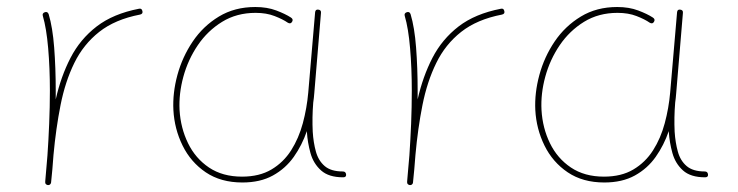

<svg xmlns="http://www.w3.org/2000/svg" viewBox="-20 -517 2095 545"><path d="M115.7 8.3 113.8 7.8Q113.8 7.8 113.3 7.8Q113.3 7.3 112.8 7.3Q107.9 5.4 108.4 -0.5Q108.4 0 108.4 -0.2Q108.4 -0.5 108.4 -1V-2.4Q109.9 -21.5 111.6 -39.8Q113.3 -58.1 114.7 -76.2Q117.7 -118.7 119.6 -166Q121.6 -213.4 121.6 -259.8Q121.6 -323.7 116.7 -380.4Q111.8 -437 101.6 -471.7Q99.1 -479.5 107.4 -482.4Q115.2 -484.9 118.2 -476.6Q129.4 -439.5 133.8 -381.8Q138.2 -324.2 138.2 -259.8Q138.2 -247.6 138.2 -234.9Q152.8 -299.8 180.2 -352.8Q207.5 -405.8 254.4 -441.9Q301.3 -478 374.5 -492.2Q382.3 -494.1 384.3 -485.4Q386.2 -477.5 377.4 -475.6Q306.6 -461.9 261.7 -426.5Q216.8 -391.1 190.9 -338.1Q165 -285.2 151.9 -218.8Q138.7 -152.3 131.8 -76.7Q128.9 -35.2 125 1L124.5 2.9Q124.5 2.9 124.5 3.4Q124.5 3.4 124 3.9Q121.6 8.8 116.2 8.3Q116.2 8.3 115.7 8.3Z M667 -15.6Q716.3 -15.6 750.5 -35.9Q784.7 -56.2 806.4 -90.3Q828.1 -124.5 839.6 -167.2Q851.1 -210 855 -254.4L874.5 -482.4Q875.5 -490.7 883.3 -489.7Q892.1 -488.8 891.1 -480.5L872.1 -252.4Q871.1 -238.8 869.1 -225.6Q869.1 -225.6 869.1 -225.1Q865.7 -183.6 867.7 -143.1Q869.6 -112.3 876.7 -86.7Q883.8 -61 901.6 -45.7Q919.4 -30.3 953.1 -30.3Q961.4 -30.3 962.4 -22Q963.4 -13.7 954.1 -13.7Q913.1 -13.7 891.4 -33.2Q869.6 -52.7 861.3 -82.5Q853 -112.3 851.1 -143.1V-145Q837.4 -105 814 -71.8Q790.5 -38.6 754.6 -18.8Q718.8 1 668 1Q606.9 1 564.2 -27.8Q521.5 -56.6 498.3 -103.8Q475.1 -150.9 472.2 -204.6Q469.7 -252.9 483.6 -304.2Q497.6 -355.5 527.1 -399.2Q556.6 -442.9 601.3 -470Q646 -497.1 704.6 -497.1Q738.3 -497.1 764.2 -487.3Q790 -477.5 805.7 -467.3Q813.5 -462.4 809.1 -455.1Q804.7 -447.8 796.9 -452.6Q782.7 -462.4 759.5 -471.4Q736.3 -480.5 705.6 -480.5Q651.9 -480.5 610.6 -455.1Q569.3 -429.7 541.5 -388.7Q513.7 -347.7 500.5 -299.3Q487.3 -251 489.7 -204.6Q492.7 -153.8 513.7 -110.6Q534.7 -67.4 573.2 -41.5Q611.8 -15.6 667 -15.6Z M1143.1 8.3 1141.1 7.8Q1141.1 7.8 1140.6 7.8Q1140.6 7.3 1140.1 7.3Q1135.3 5.4 1135.7 -0.5Q1135.7 0 1135.7 -0.2Q1135.7 -0.5 1135.7 -1V-2.4Q1137.2 -21.5 1138.9 -39.8Q1140.6 -58.1 1142.1 -76.2Q1145 -118.7 1147 -166Q1148.9 -213.4 1148.9 -259.8Q1148.9 -323.7 1144 -380.4Q1139.2 -437 1128.9 -471.7Q1126.5 -479.5 1134.8 -482.4Q1142.6 -484.9 1145.5 -476.6Q1156.7 -439.5 1161.1 -381.8Q1165.5 -324.2 1165.5 -259.8Q1165.5 -247.6 1165.5 -234.9Q1180.2 -299.8 1207.5 -352.8Q1234.9 -405.8 1281.7 -441.9Q1328.6 -478 1401.9 -492.2Q1409.7 -494.1 1411.6 -485.4Q1413.6 -477.5 1404.8 -475.6Q1334 -461.9 1289.1 -426.5Q1244.1 -391.1 1218.3 -338.1Q1192.4 -285.2 1179.2 -218.8Q1166 -152.3 1159.2 -76.7Q1156.2 -35.2 1152.3 1L1151.9 2.9Q1151.9 2.9 1151.9 3.4Q1151.9 3.4 1151.4 3.9Q1148.9 8.8 1143.6 8.3Q1143.6 8.3 1143.1 8.3Z M1694.3 -15.6Q1743.7 -15.6 1777.8 -35.9Q1812 -56.2 1833.7 -90.3Q1855.5 -124.5 1866.9 -167.2Q1878.4 -210 1882.3 -254.4L1901.9 -482.4Q1902.8 -490.7 1910.6 -489.7Q1919.4 -488.8 1918.5 -480.5L1899.4 -252.4Q1898.4 -238.8 1896.5 -225.6Q1896.5 -225.6 1896.5 -225.1Q1893.1 -183.6 1895 -143.1Q1897 -112.3 1904.1 -86.7Q1911.1 -61 1929 -45.7Q1946.8 -30.3 1980.5 -30.3Q1988.8 -30.3 1989.7 -22Q1990.7 -13.7 1981.4 -13.7Q1940.4 -13.7 1918.7 -33.2Q1897 -52.7 1888.7 -82.5Q1880.4 -112.3 1878.4 -143.1V-145Q1864.7 -105 1841.3 -71.8Q1817.9 -38.6 1782 -18.8Q1746.1 1 1695.3 1Q1634.3 1 1591.6 -27.8Q1548.8 -56.6 1525.6 -103.8Q1502.4 -150.9 1499.5 -204.6Q1497.1 -252.9 1511 -304.2Q1524.9 -355.5 1554.4 -399.2Q1584 -442.9 1628.7 -470Q1673.3 -497.1 1731.9 -497.1Q1765.6 -497.1 1791.5 -487.3Q1817.4 -477.5 1833 -467.3Q1840.8 -462.4 1836.4 -455.1Q1832 -447.8 1824.2 -452.6Q1810.1 -462.4 1786.9 -471.4Q1763.7 -480.5 1732.9 -480.5Q1679.2 -480.5 1637.9 -455.1Q1596.7 -429.7 1568.8 -388.7Q1541 -347.7 1527.8 -299.3Q1514.6 -251 1517.1 -204.6Q1520 -153.8 1541 -110.6Q1562 -67.4 1600.6 -41.5Q1639.2 -15.6 1694.3 -15.6Z"/></svg>

Font: Mikhak-DS1-FD Thin
Style: Regular
Weight: 100
Designer: Amin Abedi
Version: Version 3.2